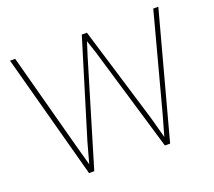

<svg xmlns="http://www.w3.org/2000/svg" viewBox="-120 -870 1146 1029"><g transform="rotate(-20 453.0 -355.5)"><path d="M238.8 -43.9 271 -161.1 439 -710.9H468.3L635.3 -161.1L667 -43.9L700.2 -161.1L846.7 -710.9H875.5L684.1 0H654.3L478 -592.8L453.1 -668L429.2 -592.8L251.5 0H221.7L29.8 -710.9H59.1L206.5 -161.1Z"/></g></svg>

Font: Roboto Thin
Style: Regular
Weight: 250
Designer: Google
Version: Version 2.134; 2016